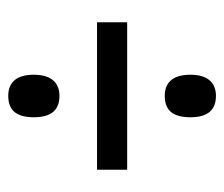

<svg xmlns="http://www.w3.org/2000/svg" viewBox="-59 -590 543 465"><g transform="rotate(-90 212.5 -357.5)"><path d="M213 -485C241 -485 264 -501 264 -547C264 -594 241 -609 213 -609C182 -609 161 -594 161 -547C161 -501 182 -485 213 -485ZM34 -321H391V-394H34ZM213 -106C241 -106 264 -122 264 -168C264 -215 241 -230 213 -230C182 -230 161 -215 161 -168C161 -122 182 -106 213 -106Z"/></g></svg>

Font: Noto Serif Hebrew ExtraCondensed Black
Style: Regular
Weight: 900
Width: 2
Designer: Monotype Design Team
Foundry: Monotype Imaging Inc.
Version: Version 2.004